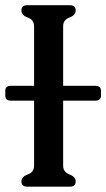

<svg xmlns="http://www.w3.org/2000/svg" viewBox="-20 -696 402 726"><path d="M218.8 -596.7V-371.6H339.8Q361.8 -371.6 361.8 -353V-334.5Q361.8 -315.4 339.8 -315.4H218.8V-69.8Q218.8 -45.4 242.4 -36.6Q266.1 -27.8 266.1 -9.8Q266.1 9.8 244.1 9.8H83.5Q61 9.8 61 -9.8Q61 -27.8 85 -36.4Q108.9 -44.9 108.9 -69.3V-315.4H21.5Q0 -315.4 0 -334.5V-353Q0 -371.6 21.5 -371.6H108.9V-596.7Q108.9 -621.1 85 -629.6Q61 -638.2 61 -656.7Q61 -676.3 83.5 -676.3H244.1Q266.1 -676.3 266.1 -656.7Q266.1 -638.2 242.4 -629.6Q218.8 -621.1 218.8 -596.7Z"/></svg>

Font: Caudex
Style: Bold
Weight: 700
Version: Version 1.01